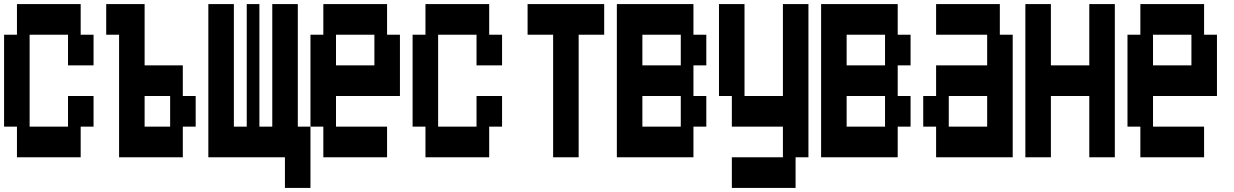

<svg xmlns="http://www.w3.org/2000/svg" viewBox="-20 -750 6040 940"><path d="M63 20V-130H0V-580H63V-730H375V-580H438V-430H313V-580H125V-130H313V-280H438V-130H375V20Z M563 20V-580H500V-730H688V-430H875V-280H938V-130H875V20ZM688 -130H813V-280H688Z M1375 170V20H1000V-730H1125V-130H1188V-730H1250V-130H1313V-730H1438V-130H1500V170Z M1563 20V-130H1500V-580H1563V-730H1875V-580H1938V-280H1625V-130H1875V20ZM1625 -430H1813V-580H1625Z M2063 20V-130H2000V-580H2063V-730H2375V-580H2438V-430H2313V-580H2125V-130H2313V-280H2438V-130H2375V20Z M2688 20V-580H2563V-730H2938V-580H2813V20Z M3000 20V-730H3375V-580H3438V-430H3375V-280H3438V-130H3375V20ZM3125 -430H3313V-580H3125ZM3125 -130H3313V-280H3125Z M3563 170V20H3813V-130H3563V-280H3500V-730H3625V-280H3813V-730H3938V20H3875V170Z M4000 20V-730H4375V-580H4438V-430H4375V-280H4438V-130H4375V20ZM4125 -430H4313V-580H4125ZM4125 -130H4313V-280H4125Z M4563 20V-130H4500V-280H4563V-430H4813V-580H4563V-730H4875V-580H4938V20ZM4625 -130H4813V-280H4625Z M5000 20V-730H5125V-430H5313V-730H5438V20H5313V-280H5125V20Z M5563 20V-130H5500V-580H5563V-730H5875V-580H5938V-280H5625V-130H5875V20ZM5625 -430H5813V-580H5625Z"/></svg>

Font: 2P VHS
Style: Regular
Weight: 400
Designer: CodeMan38
Foundry: CodeMan38
Version: Version 3.000